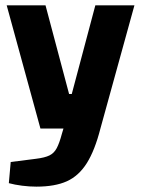

<svg xmlns="http://www.w3.org/2000/svg" viewBox="-20 -520 526 717"><path d="M131 -40 5 -500H150L238 -169H248L336 -500H482L355 -40ZM116 177Q90 177 62.5 173.5Q35 170 13 164L20 85L114 73Q147 69 164.5 60.5Q182 52 192 33Q202 14 211 -20L217 -40H355Q334 42 304 89.5Q274 137 229.5 157Q185 177 116 177Z"/></svg>

Font: Changa SemiBold
Style: Regular
Weight: 600
Designer: Eduardo Rodriguez Tunni
Foundry: Eduardo Rodriguez Tunni
Version: Version 3.002; ttfautohint (v1.8.2)